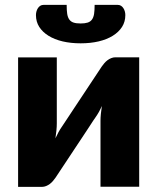

<svg xmlns="http://www.w3.org/2000/svg" viewBox="-20 -748 630 769"><path d="M52.5 0ZM52.5 0.5V-518H207.5V-254Q207.5 -241 206 -225.5Q204.5 -210 202 -194Q214.5 -221.5 227.5 -240Q228 -241 235.5 -252Q243 -263 254.2 -280.2Q265.5 -297.5 279.8 -319Q294 -340.5 309 -363Q344 -415.5 387.5 -481.5Q392 -488 397.8 -494.8Q403.5 -501.5 410.5 -506.8Q417.5 -512 425.5 -515.2Q433.5 -518.5 442.5 -518.5H537.5V0H382.5V-264Q382.5 -276.5 384 -292Q385.5 -307.5 388 -323.5Q382 -310 375.5 -298.5Q369 -287 362.5 -278Q361.5 -277 354.2 -266Q347 -255 335.8 -237.8Q324.5 -220.5 310.2 -199Q296 -177.5 281 -155Q246 -102.5 202.5 -36.5Q198 -30 192.2 -23.2Q186.5 -16.5 179.5 -11.2Q172.5 -6 164.5 -2.8Q156.5 0.5 147.5 0.5ZM303 -654Q320 -654 331 -657.5Q342 -661 348.2 -669.5Q354.5 -678 356.8 -692.2Q359 -706.5 359 -728.5H451Q459 -728.5 464.8 -724.8Q470.5 -721 474.2 -715.2Q478 -709.5 480 -702.2Q482 -695 482 -687.5Q482 -661 468.8 -640.2Q455.5 -619.5 431.8 -604.8Q408 -590 375.2 -582.2Q342.5 -574.5 303 -574.5Q263.5 -574.5 230.8 -582.2Q198 -590 174.2 -604.8Q150.5 -619.5 137.2 -640.2Q124 -661 124 -687.5Q124 -695 126 -702.2Q128 -709.5 131.8 -715.2Q135.5 -721 141.2 -724.8Q147 -728.5 155 -728.5H247Q247 -706.5 249.2 -692.2Q251.5 -678 257.8 -669.5Q264 -661 274.8 -657.5Q285.5 -654 303 -654Z"/></svg>

Font: Lato Black
Style: Regular
Weight: 900
Designer: Lukasz Dziedzic
Foundry: tyPoland Lukasz Dziedzic
Version: Version 2.007; 2014-02-27